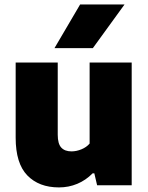

<svg xmlns="http://www.w3.org/2000/svg" viewBox="-20 -828 662 858"><path d="M50 -212.5V-548.5H238V-226Q238 -185.5 253.8 -168.5Q269.5 -151.5 299.5 -151.5Q321.5 -151.5 344 -160.8Q366.5 -170 380.5 -186.5V-548.5H568.5V0H414L401.5 -53.5H394Q363.5 -22.5 325.2 -6.5Q287 9.5 243.5 9.5Q154 9.5 102 -44.2Q50 -98 50 -212.5ZM223.5 -613 338 -808H536.5L395 -613Z"/></svg>

Font: Encode Sans ExtraBold
Style: Regular
Weight: 800
Designer: Multiple Designers
Foundry: Impallari Type
Version: Version 2.000